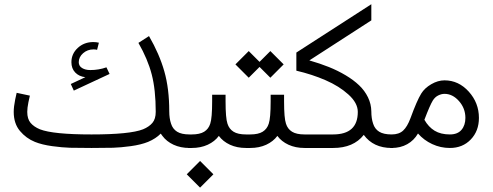

<svg xmlns="http://www.w3.org/2000/svg" viewBox="-20 -689 2294 894"><path d="M705.1 -168Q705.1 -271 686.5 -342.3Q668 -413.6 624.5 -489.3L673.8 -521Q722.2 -437.5 745.1 -356.9Q768.1 -276.4 768.1 -170.4Q768.1 -137.7 776.4 -113.3Q784.2 -88.4 804.7 -75.7Q825.2 -63 862.8 -63H869.6V0H862.8Q820.8 0 788.1 -15.1Q755.4 -30.3 736.3 -56.2L728.5 -66.9Q705.6 -43.5 669.4 -28.3Q636.7 -15.1 589.1 -8.5Q541.5 -2 505.9 -1Q470.2 0 406.2 0Q341.8 0 306.2 -1Q270.5 -2 222.9 -8.5Q175.3 -15.1 142.6 -28.3Q101.6 -44.9 72.8 -79.3Q43.9 -113.8 43.9 -168Q43.9 -191.9 50.8 -226.1L57.6 -256.8L119.1 -243.7L112.3 -212.9Q106.9 -186 106.9 -168Q106.9 -135.3 122.3 -116.9Q137.7 -98.6 166 -86.9Q227.1 -63 406.2 -63Q585 -63 646 -86.9Q674.3 -98.6 689.7 -116.9Q705.1 -135.3 705.1 -168ZM475.6 -375.5 490.2 -344.7 323.7 -267.1 309.6 -297.9 377.4 -329.6Q347.7 -333 330.1 -351.6Q312.5 -370.1 312.5 -399.4Q312.5 -438.5 342 -465.8Q371.6 -493.2 414.6 -493.2Q427.2 -493.2 440.4 -490.2L432.1 -457Q424.8 -459 415.5 -459Q387.2 -459 366.9 -441.2Q346.7 -423.3 346.7 -399.4Q346.7 -381.8 362.1 -372.3Q377.4 -362.8 400.4 -362.8Q439.9 -362.8 475.6 -375.5Z M849.6 122.6 911.6 60.5 973.6 122.6 911.6 184.6ZM1030.3 -248V-216.8Q1030.3 -139.2 1039.1 -113.3Q1046.9 -88.4 1067.4 -75.7Q1087.9 -63 1125.5 -63H1142.1V0H1125.5Q1083.5 0 1050.8 -15.1Q1018.1 -30.3 999 -56.2Q980 -30.3 947.3 -15.1Q914.6 0 872.6 0H856V-63H872.6Q910.2 -63 930.7 -75.7Q951.2 -88.4 959 -113.3Q967.8 -139.2 967.8 -216.8V-248Z M1076.2 -389.2 1138.2 -451.2 1188.5 -400.9 1238.8 -451.2 1300.8 -389.2 1238.8 -327.1 1188.5 -377.4 1138.2 -327.1ZM1302.7 -248V-216.8Q1302.7 -139.2 1311.5 -113.3Q1319.3 -88.4 1339.8 -75.7Q1360.4 -63 1397.9 -63H1414.6V0H1397.9Q1356 0 1323.2 -15.1Q1290.5 -30.3 1271.5 -56.2Q1252.4 -30.3 1219.7 -15.1Q1187 0 1145 0H1128.4V-63H1145Q1182.6 -63 1203.1 -75.7Q1223.6 -88.4 1231.4 -113.3Q1240.2 -139.2 1240.2 -216.8V-248Z M1717.3 -113.3Q1725.1 -88.4 1745.6 -75.7Q1766.1 -63 1803.7 -63H1810.5V0H1803.7Q1718.3 0 1673.8 -61Q1626 0 1531.2 0H1400.4V-63H1530.8Q1646 -63 1646 -168Q1646 -209.5 1602.5 -248.8Q1559.1 -288.1 1496.1 -315.4Q1433.1 -342.8 1359.9 -359.9V-444.3L1709 -669.4V-594.2L1420.4 -407.7Q1469.7 -393.6 1511.2 -377Q1552.7 -360.4 1589.6 -338.4Q1626.5 -316.4 1652.3 -291.7Q1678.2 -267.1 1693.4 -235.8Q1708.5 -204.6 1709 -170.4Q1709 -137.7 1717.3 -113.3Z M1803.7 -63Q1837.9 -63 1857.2 -81.1Q1876.5 -99.1 1891.1 -138.2Q1921.4 -221.2 1941.4 -253.4Q1957 -278.8 1988 -296.9Q2019 -314.9 2049.8 -314.9Q2115.2 -314.9 2162.6 -262.5Q2210 -210 2210 -140.1Q2210 -79.1 2172.1 -39.6Q2134.3 0 2074.7 0Q2031.2 0 1992.4 -18.1Q1953.6 -36.1 1926.3 -67.4Q1907.7 -35.2 1876.2 -17.6Q1844.7 0 1803.7 0H1796.9V-63ZM2049.8 -252Q2035.6 -252 2020.5 -244.6Q2005.4 -237.3 1995.1 -220.7Q1981.9 -199.2 1956.1 -131.3Q1975.1 -97.7 2003.7 -80.3Q2032.2 -63 2074.7 -63Q2110.8 -63 2128.9 -84.5Q2147 -106 2147 -140.1Q2147 -184.6 2117.2 -218.3Q2087.4 -252 2049.8 -252Z"/></svg>

Font: Estedad
Style: regular
Weight: 400
Version: Version 0.7(Beta10)